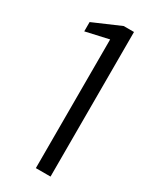

<svg xmlns="http://www.w3.org/2000/svg" viewBox="-183 -753 655 805"><g transform="rotate(30 144.5 -350.0)"><path d="M142 0V-623L31 -598V-643L163 -700H213V0Z"/></g></svg>

Font: DM Sans 24pt Light
Style: Regular
Weight: 300
Designer: Colophon Foundry, Jonny Pinhorn
Foundry: Colophon Foundry
Version: Version 4.004;gftools[0.9.30]